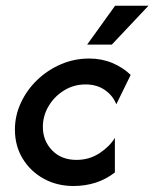

<svg xmlns="http://www.w3.org/2000/svg" viewBox="-20 -628 530 659"><path d="M231.9 10.4Q175.7 10.4 130.2 -14.6Q84.7 -39.6 58 -83.3Q31.2 -127.1 31.2 -183.3Q31.2 -231.2 51.7 -275.3Q72.2 -319.4 107.6 -353.5Q143.1 -387.5 188.9 -407.3Q234.7 -427.1 286.1 -427.1Q329.2 -427.1 365.6 -411.8Q402.1 -396.5 428.5 -370.8L379.2 -270.1Q367.4 -300 339.9 -319.1Q312.5 -338.2 273.6 -338.2Q233.3 -338.2 200 -317.7Q166.7 -297.2 146.9 -263.9Q127.1 -230.6 127.1 -192.4Q127.1 -145.1 158.7 -112.2Q190.3 -79.2 242.4 -79.2Q286.8 -79.2 321.9 -102.4Q356.9 -125.7 374.3 -154.9V-36.1Q314.6 10.4 231.9 10.4ZM279.2 -475 375 -608.3H489.6L363.9 -475Z"/></svg>

Font: Afacad Medium
Style: Italic
Weight: 500
Italic angle: -14°
Designer: Kristian Moeller
Foundry: Dicotype
Version: Version 1.000; ttfautohint (v1.8.4.7-5d5b)